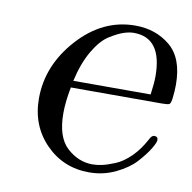

<svg xmlns="http://www.w3.org/2000/svg" viewBox="-60 -508 579 578"><g transform="rotate(10 230.0 -218.5)"><path d="M61 -182.1Q61 -283.2 135.5 -365.7Q210 -448.2 309.1 -448.2Q372.1 -448.2 416 -411.6Q460 -375 460 -293.9Q460 -272 457 -250Q455.1 -235.8 450.4 -233.4Q445.8 -231 428.2 -231H149.9Q141.1 -186 141.1 -150.9Q141.1 -77.6 176 -45.9Q210.9 -14.2 253.9 -14.2Q267.1 -14.2 283 -17.6Q298.8 -21 322 -30.5Q345.2 -40 368.2 -62.5Q391.1 -85 408.2 -117.2Q415 -131.3 422.9 -130.9Q434.1 -130.9 434.1 -120.1Q434.1 -112.3 421.6 -92Q409.2 -71.8 387.7 -48.3Q366.2 -24.9 328.6 -6.8Q291 11.2 248 11.2Q168.9 11.2 115 -43.9Q61 -99.1 61 -182.1ZM153.8 -252H390.1Q395 -286.1 395 -308.1Q395 -425.8 308.6 -425.8Q308.6 -425.8 308.1 -425.8Q294.9 -425.8 278.1 -420.4Q261.2 -415 236.1 -399.4Q210.9 -383.8 188.5 -345.5Q166 -307.1 153.8 -252Z"/></g></svg>

Font: CMU Serif Extra
Style: RomanSlanted
Weight: 500
Italic angle: -9.46001°
Version: Version 0.7.0